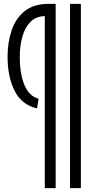

<svg xmlns="http://www.w3.org/2000/svg" viewBox="-20 -760 474 990"><path d="M341 210V-740H397V210ZM179 -251 171 -201Q92 -219 55.5 -291.5Q19 -364 19 -468Q19 -540 39.5 -602Q60 -664 106.5 -702Q153 -740 230 -740H267V210H211V-677Q166 -676 137.5 -647.5Q109 -619 95.5 -571.5Q82 -524 82 -466Q82 -378 106.5 -320.5Q131 -263 179 -251Z"/></svg>

Font: Georama ExtraCondensed
Style: Regular
Weight: 400
Width: 2
Designer: Jean-Baptiste Levee
Foundry: Production Type
Version: Version 1.000